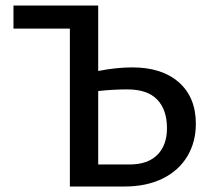

<svg xmlns="http://www.w3.org/2000/svg" viewBox="-20 -678 776 698"><path d="M692 -228Q692 -161 660.5 -109Q629 -57 570.5 -28.5Q512 0 433 0H234V-574H29V-658H337V-420Q404 -433 461 -433Q569 -433 630.5 -378.5Q692 -324 692 -228ZM587 -212Q587 -279 551.5 -316Q516 -353 443 -353Q390 -353 337 -347V-80H450Q517 -80 552 -115Q587 -150 587 -212Z"/></svg>

Font: Ysabeau Semibold
Style: Regular
Weight: 600
Designer: Christian Thalmann (Catharsis Fonts)
Version: Version 0.003